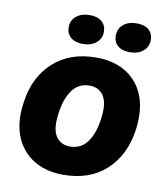

<svg xmlns="http://www.w3.org/2000/svg" viewBox="-84 -808 768 887"><g transform="rotate(10 300.5 -364.0)"><path d="M30 -230Q30 -254 35 -289Q51 -408 128.5 -479Q206 -550 330 -550Q441 -550 506 -486Q571 -422 571 -311Q571 -280 567 -253Q550 -132 473 -61Q396 10 272 10Q199 10 144.5 -19Q90 -48 60 -102Q30 -156 30 -230ZM403 -306Q406 -360 384 -388.5Q362 -417 321 -417Q266 -417 235 -368Q204 -319 199 -234Q196 -180 218 -152Q240 -124 281 -124Q336 -124 367 -173Q398 -222 403 -306ZM400 -666Q400 -698 423.5 -718Q447 -738 487 -738Q523 -738 543 -720.5Q563 -703 563 -673Q563 -641 539 -621Q515 -601 476 -601Q440 -601 420 -618.5Q400 -636 400 -666ZM179 -666Q179 -698 203 -718Q227 -738 266 -738Q302 -738 322.5 -720.5Q343 -703 343 -673Q343 -641 319 -621Q295 -601 256 -601Q220 -601 199.5 -618.5Q179 -636 179 -666Z"/></g></svg>

Font: Mona Sans ExtraBold
Style: Italic
Weight: 800
Italic angle: -11.7°
Designer: Deni Anggara
Foundry: GitHub
Version: Version 2.000